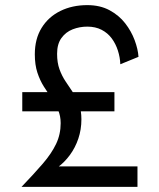

<svg xmlns="http://www.w3.org/2000/svg" viewBox="-20 -730 620 750"><path d="M67 -370V-295H427V-370ZM450 -479 521 -508Q519 -538 506 -573Q493 -608 469 -639Q445 -670 408 -690Q371 -710 321 -710Q262 -710 215.5 -687Q169 -664 142.5 -621Q116 -578 116 -518Q116 -477 126 -446.5Q136 -416 151.5 -391.5Q167 -367 182 -345Q197 -323 207 -300Q217 -277 217 -249Q217 -205 199 -167.5Q181 -130 147 -90.5Q113 -51 64 0H517V-80H154L152 -50Q180 -58 206 -77Q232 -96 253 -124.5Q274 -153 286 -188.5Q298 -224 298 -264Q298 -298 288.5 -323Q279 -348 265 -369Q251 -390 236.5 -411.5Q222 -433 212.5 -459Q203 -485 203 -520Q203 -558 220 -581.5Q237 -605 264 -615.5Q291 -626 321 -626Q353 -626 377 -613.5Q401 -601 416.5 -580Q432 -559 440.5 -532.5Q449 -506 450 -479Z"/></svg>

Font: Glinicke Jost Regular
Style: Regular
Weight: 400
Version: Version 3.710